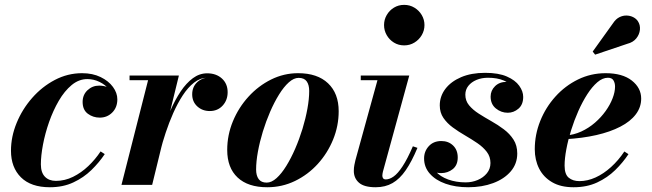

<svg xmlns="http://www.w3.org/2000/svg" viewBox="-20 -778 2742 808"><path d="M189.8 10Q110.3 10 68.2 -31.7Q26.2 -73.5 26.2 -143.7Q26.2 -202.7 50 -260.6Q73.7 -318.5 115.3 -365.9Q156.8 -413.2 210.8 -441.6Q264.8 -470 325.3 -470Q370 -470 403.4 -453.7Q436.8 -437.5 455.3 -412.2Q473.8 -387 473.8 -360Q473.8 -326 452.4 -304.5Q431 -283 399.8 -283Q371.8 -283 349.8 -299.2Q327.7 -315.5 327.7 -349Q327.7 -379 348.3 -398.4Q368.8 -417.7 397.3 -417.7Q414.8 -417.7 432.1 -411.6Q449.5 -405.5 461.1 -392.7Q472.8 -380 472.8 -360H455Q455 -382.2 439.3 -401.7Q423.5 -421.2 399 -433.2Q374.5 -445.2 347.5 -445.2Q312 -445.2 281.6 -420.1Q251.3 -395 227.4 -353.9Q203.5 -312.7 186.6 -264.6Q169.8 -216.5 160.9 -169.5Q152 -122.5 152 -86.5Q152 -52 169 -34.4Q186 -16.8 215.3 -16.8Q252.8 -16.8 287.4 -33.9Q322 -51 351.6 -79.1Q381.3 -107.3 403.3 -140.8L420.8 -129.5Q397.5 -94.5 364.8 -62.5Q332 -30.5 288.6 -10.3Q245.3 10 189.8 10Z M491.2 0 603.2 -440.5H525.2V-460H732.8L620.3 0ZM643.3 -142.7Q652.5 -183.2 666.3 -228.2Q680 -273.2 698.6 -316Q717.3 -358.7 740.5 -393.5Q763.8 -428.2 791.6 -448.9Q819.5 -469.5 851.8 -469.5Q889.8 -469.5 913.9 -447.6Q938 -425.7 938 -390Q938 -356.5 917 -333.6Q896 -310.7 862.8 -310.7Q831.5 -310.7 810.1 -330.4Q788.8 -350 788.8 -381Q788.8 -412.2 809.9 -432.1Q831 -452 863.8 -452Q895.3 -452 916.1 -436.1Q937 -420.2 937 -390L917.5 -390.2Q917.5 -418 899.6 -434.2Q881.8 -450.5 851.3 -450.5Q822.3 -450.5 796.5 -430.2Q770.8 -410 748.9 -376.4Q727 -342.7 709 -302Q691 -261.2 677.3 -219.7Q663.5 -178.2 654.8 -142.7Z M1104.8 10Q1023.5 10 979.9 -31Q936.2 -72 936.2 -147Q936.2 -209.7 960.2 -267.7Q984.2 -325.7 1025.8 -371.2Q1067.3 -416.7 1121 -443.4Q1174.8 -470 1234.3 -470Q1315.8 -470 1360.5 -427.5Q1405.3 -385 1405.3 -310Q1405.3 -248.3 1381.9 -190.9Q1358.5 -133.5 1317.3 -88.1Q1276 -42.8 1221.5 -16.4Q1167 10 1104.8 10ZM1102.3 -9.5Q1122.8 -9.5 1143.8 -28.4Q1164.8 -47.3 1184.7 -79.5Q1204.7 -111.8 1222.2 -152.1Q1239.7 -192.5 1253 -235.9Q1266.2 -279.3 1273.7 -320.6Q1281.2 -362 1281.2 -395.3Q1281.2 -421 1270.7 -435.6Q1260.3 -450.3 1236.8 -450.3Q1216.5 -450.3 1195.4 -431.4Q1174.3 -412.5 1154.3 -380.2Q1134.3 -348 1116.8 -307.6Q1099.3 -267.2 1086 -223.9Q1072.8 -180.5 1065.3 -139.4Q1057.8 -98.2 1057.8 -64.5Q1057.8 -39.2 1068.5 -24.4Q1079.3 -9.5 1102.3 -9.5Z M1560.8 10Q1512.5 10 1490.8 -9Q1469 -28 1469 -59Q1469 -72.3 1471.4 -84Q1473.7 -95.8 1475.7 -103.8L1568.5 -440.5H1498.2V-460H1702.3L1591.5 -55.8Q1590.5 -51.8 1589.8 -47.3Q1589 -42.8 1589 -38.8Q1589 -32 1592.4 -27.5Q1595.8 -23 1603.8 -23Q1619.3 -23 1636.6 -35.3Q1654 -47.5 1674.1 -78Q1694.3 -108.5 1717.5 -162.3L1736.8 -155.8Q1712.8 -98.3 1687.5 -61.6Q1662.3 -25 1631.8 -7.5Q1601.3 10 1560.8 10ZM1680.8 -587Q1656.8 -587 1637.6 -598.9Q1618.5 -610.7 1607.4 -630.2Q1596.2 -649.7 1596.2 -672.5Q1596.2 -695.2 1607.4 -714.6Q1618.5 -734 1637.6 -745.7Q1656.8 -757.5 1680.8 -757.5Q1704.8 -757.5 1724.1 -745.7Q1743.5 -734 1754.9 -714.6Q1766.3 -695.2 1766.3 -672.5Q1766.3 -649.7 1754.9 -630.2Q1743.5 -610.7 1724.1 -598.9Q1704.8 -587 1680.8 -587Z M1950.3 10Q1897 10 1855.1 -4.8Q1813.2 -19.5 1789 -46.9Q1764.7 -74.3 1764.7 -111.3Q1764.7 -141.3 1784.5 -162.9Q1804.3 -184.5 1837.3 -184.5Q1867.3 -184.5 1886.8 -165.6Q1906.3 -146.8 1906.3 -115.3Q1906.3 -83 1885.3 -66.2Q1864.3 -49.5 1836 -49.5Q1816.8 -49.5 1800.6 -57.6Q1784.5 -65.7 1775.1 -79.7Q1765.7 -93.8 1765.7 -111.3H1792.7Q1792.7 -80 1812.6 -57.4Q1832.5 -34.8 1866 -22.6Q1899.5 -10.5 1939.8 -10.5Q1966.5 -10.5 1990.2 -20.5Q2014 -30.5 2029 -48.9Q2044 -67.3 2044 -92Q2044 -118.7 2028.6 -138.9Q2013.2 -159 1989 -175.5Q1964.7 -192 1937.4 -207.9Q1910 -223.7 1885.7 -241.5Q1861.5 -259.2 1846.1 -281.7Q1830.7 -304.2 1830.7 -334.5Q1830.7 -372.7 1854.2 -403.9Q1877.8 -435 1920.6 -453.3Q1963.5 -471.5 2021.3 -471.5Q2077.8 -471.5 2113.1 -456Q2148.5 -440.5 2165.1 -417.1Q2181.8 -393.7 2181.8 -370.2Q2181.8 -337.7 2161.8 -320.6Q2141.8 -303.5 2116.8 -303.5Q2089 -303.5 2066.9 -321.5Q2044.7 -339.5 2044.7 -371.5Q2044.7 -397 2063.3 -415.3Q2081.8 -433.5 2111.8 -433.5Q2138.5 -433.5 2159.6 -416Q2180.8 -398.5 2180.8 -370.2H2157.3Q2157.3 -390.5 2142.5 -409Q2127.8 -427.5 2100.1 -439.1Q2072.5 -450.8 2033.8 -450.8Q2007 -450.8 1985.4 -441.8Q1963.8 -432.7 1951 -416.7Q1938.3 -400.7 1938.3 -379.5Q1938.3 -354 1954 -334.9Q1969.8 -315.8 1994.6 -299.9Q2019.5 -284 2047.5 -268.2Q2075.5 -252.5 2100.4 -233.7Q2125.3 -215 2141 -190.5Q2156.8 -166 2156.8 -132Q2156.8 -88.8 2129.5 -56.9Q2102.3 -25 2055.5 -7.5Q2008.8 10 1950.3 10Z M2393.8 10Q2339.5 10 2303.3 -11.3Q2267 -32.5 2248.7 -68.8Q2230.5 -105 2230.5 -150Q2230.5 -211.5 2253.5 -268.9Q2276.5 -326.3 2317.4 -371.6Q2358.3 -417 2412.4 -443.5Q2466.5 -470 2528.5 -470Q2599.5 -470 2638.9 -439Q2678.3 -408 2678.3 -363Q2678.3 -326.5 2655.5 -296.6Q2632.8 -266.7 2590.5 -244.9Q2548.3 -223 2489.8 -209.6Q2431.3 -196.2 2359.3 -192.2V-207.7Q2394.5 -210 2426.3 -224.6Q2458 -239.3 2483.9 -261.8Q2509.8 -284.3 2528.8 -310.9Q2547.8 -337.5 2558 -364.3Q2568.3 -391 2568.3 -413.5Q2568.3 -428.8 2561.6 -439.8Q2555 -450.8 2538.3 -450.8Q2516 -450.8 2494 -432Q2472 -413.2 2451.6 -381.6Q2431.3 -350 2413.9 -310.9Q2396.5 -271.7 2383.5 -230.1Q2370.5 -188.5 2363.3 -149.7Q2356 -111 2356 -81Q2356 -44.5 2373.4 -30.1Q2390.8 -15.8 2418.3 -15.8Q2452.3 -15.8 2486.3 -31.2Q2520.3 -46.7 2551.4 -74.9Q2582.5 -103 2607.5 -140.5L2624.8 -129.3Q2601.5 -94 2568.9 -62.1Q2536.3 -30.3 2493 -10.1Q2449.8 10 2393.8 10ZM2484.5 -548 2474.3 -561 2560 -680.5Q2571.5 -698 2586.4 -705.5Q2601.3 -713 2616.6 -712.6Q2632 -712.3 2644.8 -705.8Q2657.5 -699.3 2664.3 -689Q2675 -673 2673 -652.9Q2671 -632.7 2657.5 -616.2Q2644 -599.7 2620 -593.7Z"/></svg>

Font: Bodoni Moda
Style: Italic
Weight: 400
Italic angle: -13°
Designer: Owen Earl
Foundry: indestructible type
Version: Version 2.005